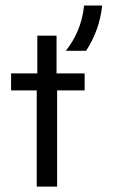

<svg xmlns="http://www.w3.org/2000/svg" viewBox="-20 -687 415 707"><path d="M222.2 -500H297.2C328.5 -548.6 350 -604.2 356.2 -666.7H289.6C282.6 -597.9 256.9 -543.1 222.2 -500ZM115.3 0H190.3V-354.2H291.7V-416.7H188.2V-555.6H117.4V-416.7H20.8V-354.2H115.3Z"/></svg>

Font: Afacad
Style: Regular
Weight: 400
Designer: Kristian Moeller
Foundry: Dicotype
Version: Version 1.000